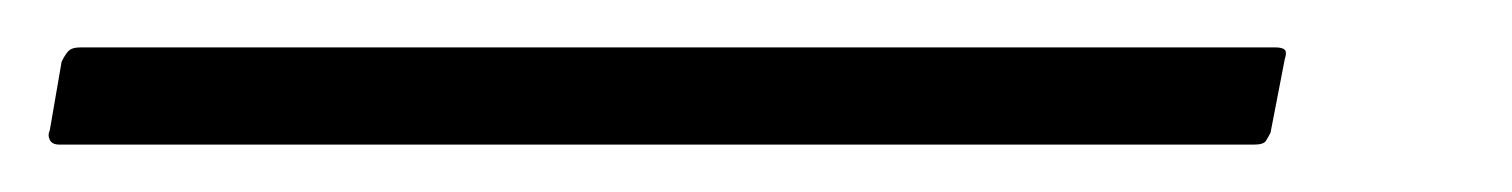

<svg xmlns="http://www.w3.org/2000/svg" viewBox="-68 18 638 81"><path d="M-43 79Q-46 79 -47 77Q-48 75 -47 73L-42 44Q-40 40 -38.5 39Q-37 38 -34 38H470Q473 38 474 39Q475 40 474 43L468 74Q467 76 466 77.5Q465 79 461 79Z"/></svg>

Font: Glory Light
Style: Italic
Weight: 300
Italic angle: -12°
Version: Version 1.011